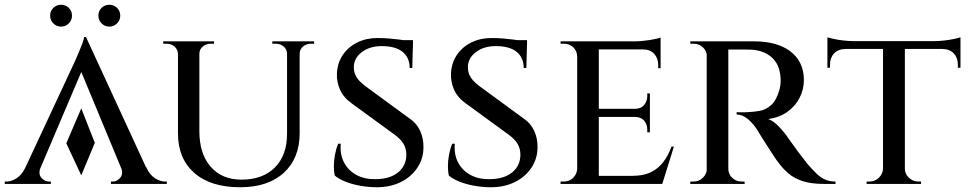

<svg xmlns="http://www.w3.org/2000/svg" viewBox="-32 -774 4074 808"><path d="M367 -173 310 -36 247 -171 310 -318ZM330 -618 612 -6H503L299 -498ZM139 -71Q128 -42 142 -26Q156 -10 174 -10H182V0H-12V-10Q-12 -10 -8 -10Q-4 -10 -4 -10Q16 -10 38 -24Q60 -38 76 -71ZM330 -618 336 -532 111 -3H44L280 -509Q281 -511 287 -524.5Q293 -538 300.5 -556Q308 -574 314.5 -591Q321 -608 322 -618ZM477 -71H583Q598 -38 620 -24Q642 -10 662 -10Q662 -10 666 -10Q670 -10 670 -10V0H435V-10H443Q460 -10 474 -26Q488 -42 477 -71ZM225 -662Q206 -662 192.5 -675.5Q179 -689 179 -708Q179 -728 192.5 -741Q206 -754 225 -754Q244 -754 257.5 -741Q271 -728 271 -708Q271 -689 257.5 -675.5Q244 -662 225 -662ZM428 -662Q409 -662 395.5 -675.5Q382 -689 382 -708Q382 -728 395.5 -741Q409 -754 428 -754Q447 -754 460.5 -741Q474 -728 474 -708Q474 -689 460.5 -675.5Q447 -662 428 -662Z M807 -600V-222Q807 -127 854.5 -72.5Q902 -18 984 -18Q1074 -18 1125 -69.5Q1176 -121 1176 -211V-600H1229V-213Q1229 -108 1162.5 -47Q1096 14 979 14Q854 14 785.5 -46.5Q717 -107 717 -212V-600ZM719 -600V-547H717Q716 -566 702.5 -578Q689 -590 669 -590Q669 -590 662 -590Q655 -590 655 -590V-600ZM869 -600V-590Q869 -590 861.5 -590Q854 -590 854 -590Q835 -590 821 -578Q807 -566 807 -547H805V-600ZM1178 -600V-547H1176Q1176 -566 1162 -578Q1148 -590 1129 -590Q1129 -590 1121.5 -590Q1114 -590 1114 -590V-600ZM1290 -600V-590Q1290 -590 1283 -590Q1276 -590 1276 -590Q1257 -590 1243 -578Q1229 -566 1229 -547H1227V-600Z M1556 -614Q1582 -614 1605.5 -612Q1629 -610 1648.5 -607.5Q1668 -605 1683 -601.5Q1698 -598 1706 -595L1703 -488H1692Q1692 -531 1662.5 -555.5Q1633 -580 1574 -580Q1524 -580 1490.5 -554.5Q1457 -529 1457 -491Q1457 -476 1462 -462.5Q1467 -449 1478 -436.5Q1489 -424 1505 -412L1692 -275Q1721 -256 1736 -223.5Q1751 -191 1750 -154Q1750 -106 1724 -67.5Q1698 -29 1654 -7.5Q1610 14 1554 14Q1520 14 1485.5 8Q1451 2 1423 -9Q1395 -20 1377 -35Q1373 -51 1373 -75Q1373 -99 1378 -124.5Q1383 -150 1391 -169H1402Q1398 -124 1416 -90Q1434 -56 1468.5 -37.5Q1503 -19 1550 -20Q1611 -21 1644.5 -49.5Q1678 -78 1678 -123Q1678 -148 1666.5 -168Q1655 -188 1629 -207L1448 -339Q1413 -364 1398.5 -397.5Q1384 -431 1386 -466Q1388 -509 1410.5 -542.5Q1433 -576 1471 -595Q1509 -614 1556 -614ZM1706 -605V-587H1623V-605Z M2036 -614Q2062 -614 2085.5 -612Q2109 -610 2128.5 -607.5Q2148 -605 2163 -601.5Q2178 -598 2186 -595L2183 -488H2172Q2172 -531 2142.5 -555.5Q2113 -580 2054 -580Q2004 -580 1970.5 -554.5Q1937 -529 1937 -491Q1937 -476 1942 -462.5Q1947 -449 1958 -436.5Q1969 -424 1985 -412L2172 -275Q2201 -256 2216 -223.5Q2231 -191 2230 -154Q2230 -106 2204 -67.5Q2178 -29 2134 -7.5Q2090 14 2034 14Q2000 14 1965.5 8Q1931 2 1903 -9Q1875 -20 1857 -35Q1853 -51 1853 -75Q1853 -99 1858 -124.5Q1863 -150 1871 -169H1882Q1878 -124 1896 -90Q1914 -56 1948.5 -37.5Q1983 -19 2030 -20Q2091 -21 2124.5 -49.5Q2158 -78 2158 -123Q2158 -148 2146.5 -168Q2135 -188 2109 -207L1928 -339Q1893 -364 1878.5 -397.5Q1864 -431 1866 -466Q1868 -509 1890.5 -542.5Q1913 -576 1951 -595Q1989 -614 2036 -614ZM2186 -605V-587H2103V-605Z M2488 -600V0H2397V-600ZM2745 -34 2752 0H2486V-34ZM2703 -316V-282H2486V-316ZM2748 -600V-566H2486V-600ZM2804 -157 2755 0H2596L2629 -34Q2676 -34 2707.5 -49.5Q2739 -65 2760 -93Q2781 -121 2794 -157ZM2703 -284V-217H2692V-228Q2692 -251 2678.5 -266.5Q2665 -282 2639 -282V-284ZM2703 -381V-314H2639V-316Q2665 -316 2678.5 -332Q2692 -348 2692 -370V-381ZM2748 -569V-487H2738V-500Q2738 -529 2721 -547.5Q2704 -566 2674 -566V-569ZM2748 -616V-590L2637 -600Q2668 -600 2702 -605.5Q2736 -611 2748 -616ZM2399 -64 2410 0H2327V-10Q2327 -10 2333.5 -10Q2340 -10 2341 -10Q2365 -10 2380.5 -26Q2396 -42 2397 -64ZM2399 -537H2397Q2396 -560 2380.5 -575Q2365 -590 2341 -590Q2340 -590 2333.5 -590Q2327 -590 2327 -590V-600H2410Z M3021 -600H3143Q3188 -600 3226 -590Q3264 -580 3292 -559.5Q3320 -539 3335.5 -508.5Q3351 -478 3351 -437Q3351 -398 3333 -362.5Q3315 -327 3281 -303Q3247 -279 3201 -273Q3222 -266 3246 -241Q3270 -216 3285 -193Q3287 -191 3299 -173.5Q3311 -156 3329.5 -131.5Q3348 -107 3367 -83Q3388 -59 3404.5 -43Q3421 -27 3440 -18.5Q3459 -10 3484 -10V0H3436Q3381 0 3345 -12Q3309 -24 3285 -45Q3261 -66 3243 -91Q3237 -98 3224 -118Q3211 -138 3196.5 -160.5Q3182 -183 3170 -202Q3158 -221 3155 -227Q3137 -255 3114.5 -273.5Q3092 -292 3068 -292V-302Q3068 -302 3081 -301.5Q3094 -301 3114 -302Q3140 -303 3165.5 -307.5Q3191 -312 3213 -331.5Q3235 -351 3247 -393Q3250 -402 3252 -415.5Q3254 -429 3253 -445Q3251 -476 3241 -498Q3231 -520 3213.5 -534.5Q3196 -549 3174.5 -556.5Q3153 -564 3128 -565Q3091 -566 3062.5 -565.5Q3034 -565 3031 -566Q3031 -566 3028.5 -574.5Q3026 -583 3023.5 -591.5Q3021 -600 3021 -600ZM3033 -600V0H2942V-600ZM2945 -64 2954 0H2873V-10Q2874 -10 2880 -10Q2886 -10 2887 -10Q2910 -10 2926 -26Q2942 -42 2943 -64ZM2945 -537H2943Q2942 -560 2926 -575Q2910 -590 2887 -590Q2886 -590 2880 -590Q2874 -590 2873 -590V-600H2954ZM3030 -64H3033Q3033 -41 3049.5 -25.5Q3066 -10 3089 -10Q3089 -10 3094.5 -10Q3100 -10 3101 -10L3102 0H3020Z M3776 -597V0H3684V-597ZM4010 -601V-568H3450V-601ZM4010 -570V-489H3999V-502Q3999 -531 3982 -549Q3965 -567 3935 -568V-570ZM4010 -617V-591L3900 -601Q3919 -601 3941.5 -603.5Q3964 -606 3982.5 -610Q4001 -614 4010 -617ZM3686 -64V0H3615V-10Q3616 -10 3621.5 -10Q3627 -10 3627 -10Q3650 -10 3666.5 -26Q3683 -42 3684 -64ZM3773 -64H3776Q3776 -42 3793 -26Q3810 -10 3833 -10Q3833 -10 3838.5 -10Q3844 -10 3844 -10V0H3773ZM3525 -570V-568Q3495 -567 3478 -549Q3461 -531 3461 -502V-489H3450V-570ZM3450 -617Q3459 -614 3477.5 -610Q3496 -606 3518.5 -603.5Q3541 -601 3560 -601L3450 -591Z"/></svg>

Font: Cinzel Eorzea
Style: Regular
Weight: 500
Designer: Natanael Gama
Version: Version 2.000